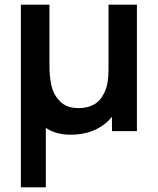

<svg xmlns="http://www.w3.org/2000/svg" viewBox="-20 -560 674 820"><path d="M69.2 240V-540H191.2V-279.8Q191.2 -233 199.6 -194.7Q208.1 -156.3 236.1 -127.2Q264.2 -98.2 317.3 -98.2Q352 -98.2 379.8 -112.8Q407.7 -127.3 425.6 -164Q443.5 -200.7 443.5 -262.5V-540H564.7V0H458.2V-61.2Q427.9 -24.1 383.2 -4.4Q338.5 15.3 281.5 15.3Q249.8 15.3 223.2 7.9Q196.6 0.5 175.7 -14V240Z"/></svg>

Font: Manrope
Style: Regular
Weight: 400
Designer: Mikhail Sharanda
Foundry: Mikhail Sharanda
Version: Version 4.503